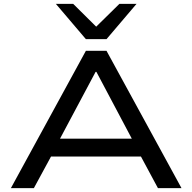

<svg xmlns="http://www.w3.org/2000/svg" viewBox="-20 -966 988 986"><path d="M36 0 421 -705H527L912 0H791L684 -199L741 -162H205L262 -199L154 0ZM471 -597 276 -231 241 -254H705L669 -231L475 -597ZM421 -765 267 -946H356L474 -829L593 -946H681L527 -765Z"/></svg>

Font: Nunito Sans 7pt Expanded Medium
Style: Regular
Weight: 500
Width: 7
Designer: Vernon Adams
Foundry: Vernon Adams
Version: Version 3.101;gftools[0.9.27]